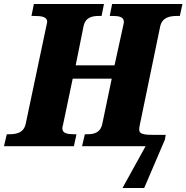

<svg xmlns="http://www.w3.org/2000/svg" viewBox="-44 -734 936 964"><path d="M571 210H680L784 -33L788 -57H720C653 -57 650 -70 658 -107L760 -600C770 -647 808 -654 847 -654H859L872 -714H519L507 -654H519C552 -654 578 -650 578 -624C578 -620 576 -610 572 -593L531 -406H336L375 -600C384 -647 418 -654 454 -654H466L478 -714H126L114 -654H126C165 -654 193 -650 193 -624C193 -620 190 -611 185 -586L85 -112C75 -67 39 -60 2 -60H-10L-24 0H327L340 -60H328C295 -60 269 -64 269 -90C269 -94 271 -104 273 -110L321 -339H517L470 -114C461 -67 428 -60 394 -60H382L368 0H687Z"/></svg>

Font: Noto Serif SemiCondensed Black
Style: Italic
Weight: 900
Width: 4
Italic angle: -12°
Designer: Monotype Design Team
Foundry: Monotype Imaging Inc.
Version: Version 2.014